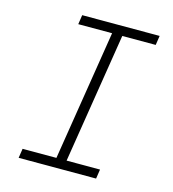

<svg xmlns="http://www.w3.org/2000/svg" viewBox="-109 -821 818 910"><g transform="rotate(15 300.0 -365.5)"><path d="M446 0H66L73 -46H239L341 -685H175L182 -731H562L555 -685H391L289 -46H453Z"/></g></svg>

Font: JetBrains Mono Extra Light
Style: Italic
Weight: 200
Italic angle: -9°
Monospace: yes
Designer: Philipp Nurullin, Konstantin Bulenkov
Foundry: JetBrains
Version: 2.002